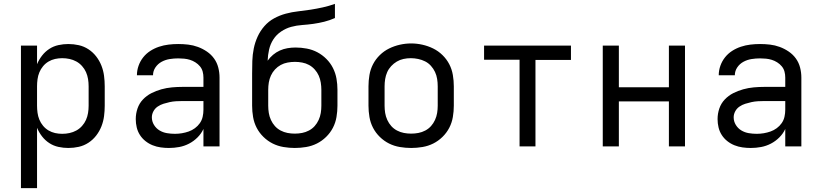

<svg xmlns="http://www.w3.org/2000/svg" viewBox="-20 -755 4240 990"><path d="M88 215V-520H171V-424Q181 -448 197 -468.5Q213 -489 234.5 -503Q256 -517 281.5 -522.5Q307 -528 332 -528Q360 -528 386.5 -522Q413 -516 436 -501Q459 -486 476 -464Q493 -442 503 -416.5Q513 -391 516.5 -364Q520 -337 520 -310V-210Q520 -183 516.5 -156Q513 -129 503 -103.5Q493 -78 476 -56Q459 -34 436 -19Q413 -4 386.5 2Q360 8 332 8Q307 8 281.5 2.5Q256 -3 234.5 -17Q213 -31 197 -51.5Q181 -72 171 -96V215ZM301 -65Q320 -65 338.5 -69Q357 -73 373.5 -82Q390 -91 403 -105.5Q416 -120 423.5 -137Q431 -154 434 -172.5Q437 -191 437 -210V-310Q437 -329 434 -347.5Q431 -366 423.5 -383Q416 -400 403 -414.5Q390 -429 373.5 -438Q357 -447 338.5 -451Q320 -455 301 -455Q282 -455 264 -451Q246 -447 230 -437.5Q214 -428 202 -413.5Q190 -399 183 -382Q176 -365 173.5 -346.5Q171 -328 171 -310V-210Q171 -192 173.5 -173.5Q176 -155 183 -138Q190 -121 202 -106.5Q214 -92 230 -82.5Q246 -73 264 -69Q282 -65 301 -65Z M851 8Q830 8 808.5 5Q787 2 767 -6Q747 -14 730 -27.5Q713 -41 701.5 -59Q690 -77 685 -98Q680 -119 680 -141Q680 -169 689 -195.5Q698 -222 717 -242Q736 -262 760.5 -274.5Q785 -287 812 -294.5Q839 -302 866.5 -304.5Q894 -307 921 -307H1029V-355Q1029 -371 1025 -386Q1021 -401 1011 -413Q1001 -425 987.5 -433.5Q974 -442 959.5 -446.5Q945 -451 929.5 -452.5Q914 -454 899 -454Q877 -454 855 -450.5Q833 -447 813.5 -436.5Q794 -426 781.5 -407.5Q769 -389 769 -367Q769 -367 769 -367Q769 -367 769 -367H686Q686 -367 686 -367Q686 -367 686 -367Q686 -392 694.5 -416Q703 -440 718.5 -459.5Q734 -479 755 -492.5Q776 -506 800 -514Q824 -522 849 -525Q874 -528 899 -528Q925 -528 950.5 -525Q976 -522 1000.5 -513Q1025 -504 1047 -489Q1069 -474 1084 -453Q1099 -432 1105.5 -406.5Q1112 -381 1112 -355V0H1029V-90Q1018 -66 998.5 -46.5Q979 -27 955 -14.5Q931 -2 904.5 3Q878 8 851 8ZM882 -65Q900 -65 918 -68Q936 -71 953 -77Q970 -83 985 -94Q1000 -105 1010.5 -120Q1021 -135 1025 -153Q1029 -171 1029 -189V-234H921Q905 -234 888 -233Q871 -232 855 -228.5Q839 -225 823 -220Q807 -215 793 -205.5Q779 -196 771 -181Q763 -166 763 -150Q763 -129 774 -111Q785 -93 802.5 -82.5Q820 -72 840.5 -68.5Q861 -65 882 -65Z M1500 8Q1471 8 1441.5 3Q1412 -2 1386 -15Q1360 -28 1338.5 -49Q1317 -70 1303.5 -96Q1290 -122 1285 -151.5Q1280 -181 1280 -210V-292Q1280 -312 1280 -332.5Q1280 -353 1280 -374Q1280 -374 1280 -374.5Q1280 -375 1280 -375V-376Q1280 -408 1281 -440.5Q1282 -473 1288.5 -505Q1295 -537 1308.5 -566.5Q1322 -596 1343.5 -620.5Q1365 -645 1393.5 -660.5Q1422 -676 1453.5 -684.5Q1485 -693 1517 -696.5Q1549 -700 1581 -705Q1613 -710 1644.5 -717Q1676 -724 1707 -735V-662Q1680 -650 1652 -643Q1624 -636 1595.5 -632Q1567 -628 1538 -626Q1509 -624 1481.5 -616.5Q1454 -609 1429.5 -592.5Q1405 -576 1389.5 -552Q1374 -528 1367.5 -499.5Q1361 -471 1360 -442Q1372 -459 1388 -472.5Q1404 -486 1423 -494.5Q1442 -503 1462.5 -506.5Q1483 -510 1504 -510Q1533 -510 1562 -504.5Q1591 -499 1616.5 -485.5Q1642 -472 1663 -451Q1684 -430 1697 -404Q1710 -378 1715 -349.5Q1720 -321 1720 -292V-210Q1720 -181 1715 -151.5Q1710 -122 1696.5 -96Q1683 -70 1661.5 -49Q1640 -28 1614 -15Q1588 -2 1558.5 3Q1529 8 1500 8ZM1500 -66Q1519 -66 1537.5 -69.5Q1556 -73 1573 -82Q1590 -91 1602.5 -105Q1615 -119 1623 -136.5Q1631 -154 1634 -172.5Q1637 -191 1637 -210V-292Q1637 -310 1634 -329Q1631 -348 1623.5 -365Q1616 -382 1603 -396.5Q1590 -411 1573.5 -420Q1557 -429 1538 -432.5Q1519 -436 1501 -436Q1482 -436 1463 -432.5Q1444 -429 1427.5 -420Q1411 -411 1398 -397Q1385 -383 1377 -365.5Q1369 -348 1366 -329.5Q1363 -311 1363 -292V-210Q1363 -191 1366 -172.5Q1369 -154 1377 -136.5Q1385 -119 1397.5 -105Q1410 -91 1427 -82Q1444 -73 1462.5 -69.5Q1481 -66 1500 -66Z M2100 8Q2071 8 2041.5 3Q2012 -2 1986 -15Q1960 -28 1938.5 -49Q1917 -70 1903.5 -96Q1890 -122 1885 -151.5Q1880 -181 1880 -210V-310Q1880 -339 1885 -368.5Q1890 -398 1903.5 -424Q1917 -450 1938.5 -471Q1960 -492 1986.5 -505Q2013 -518 2042 -524.5Q2071 -531 2100 -531Q2129 -531 2158 -524.5Q2187 -518 2213.5 -505Q2240 -492 2261.5 -471Q2283 -450 2296.5 -424Q2310 -398 2315 -368.5Q2320 -339 2320 -310V-210Q2320 -181 2315 -151.5Q2310 -122 2296.5 -96Q2283 -70 2261.5 -49Q2240 -28 2214 -15Q2188 -2 2158.5 3Q2129 8 2100 8ZM2100 -66Q2119 -66 2137.5 -69.5Q2156 -73 2173 -82Q2190 -91 2202.5 -105Q2215 -119 2223 -136.5Q2231 -154 2234 -172.5Q2237 -191 2237 -210V-310Q2237 -329 2234 -348Q2231 -367 2223 -384Q2215 -401 2202 -415.5Q2189 -430 2172 -438.5Q2155 -447 2136 -451Q2117 -455 2098 -455Q2079 -455 2060.5 -451Q2042 -447 2026 -437.5Q2010 -428 1997 -414Q1984 -400 1976.5 -383Q1969 -366 1966 -347.5Q1963 -329 1963 -310V-210Q1963 -191 1966 -172.5Q1969 -154 1977 -136.5Q1985 -119 1997.5 -105Q2010 -91 2027 -82Q2044 -73 2062.5 -69.5Q2081 -66 2100 -66Z M2659 0V-447H2476V-520H2924V-446H2741V0Z M3088 0V-520H3171V-305H3429V-520H3512V0H3429V-232H3171V0Z M3851 8Q3830 8 3808.5 5Q3787 2 3767 -6Q3747 -14 3730 -27.5Q3713 -41 3701.5 -59Q3690 -77 3685 -98Q3680 -119 3680 -141Q3680 -169 3689 -195.5Q3698 -222 3717 -242Q3736 -262 3760.5 -274.5Q3785 -287 3812 -294.5Q3839 -302 3866.5 -304.5Q3894 -307 3921 -307H4029V-355Q4029 -371 4025 -386Q4021 -401 4011 -413Q4001 -425 3987.5 -433.5Q3974 -442 3959.5 -446.5Q3945 -451 3929.5 -452.5Q3914 -454 3899 -454Q3877 -454 3855 -450.5Q3833 -447 3813.5 -436.5Q3794 -426 3781.5 -407.5Q3769 -389 3769 -367Q3769 -367 3769 -367Q3769 -367 3769 -367H3686Q3686 -367 3686 -367Q3686 -367 3686 -367Q3686 -392 3694.5 -416Q3703 -440 3718.5 -459.5Q3734 -479 3755 -492.5Q3776 -506 3800 -514Q3824 -522 3849 -525Q3874 -528 3899 -528Q3925 -528 3950.5 -525Q3976 -522 4000.5 -513Q4025 -504 4047 -489Q4069 -474 4084 -453Q4099 -432 4105.5 -406.5Q4112 -381 4112 -355V0H4029V-90Q4018 -66 3998.5 -46.5Q3979 -27 3955 -14.5Q3931 -2 3904.5 3Q3878 8 3851 8ZM3882 -65Q3900 -65 3918 -68Q3936 -71 3953 -77Q3970 -83 3985 -94Q4000 -105 4010.5 -120Q4021 -135 4025 -153Q4029 -171 4029 -189V-234H3921Q3905 -234 3888 -233Q3871 -232 3855 -228.5Q3839 -225 3823 -220Q3807 -215 3793 -205.5Q3779 -196 3771 -181Q3763 -166 3763 -150Q3763 -129 3774 -111Q3785 -93 3802.5 -82.5Q3820 -72 3840.5 -68.5Q3861 -65 3882 -65Z"/></svg>

Font: Zed Mono Extended
Style: Regular
Weight: 400
Width: 7
Monospace: yes
Designer: Belleve Invis
Foundry: Belleve Invis
Version: Version 1.0.0; ttfautohint (v1.8.4)